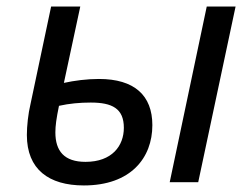

<svg xmlns="http://www.w3.org/2000/svg" viewBox="-20 -556 768 586"><path d="M236 10C379 10 445 -74 445 -174C445 -265 390 -315 282 -315C245 -315 207 -310 175 -303L225 -536H136L73 -238C66 -209 62 -171 62 -144C62 -39 129 10 236 10ZM585 0 699 -536H611L498 0ZM149 -152C149 -172 152 -194 160 -233C191 -240 224 -243 257 -243C322 -243 358 -225 358 -166C358 -111 322 -62 241 -62C176 -62 149 -95 149 -152Z"/></svg>

Font: BC Sans
Style: Italic
Weight: 400
Italic angle: -12°
Designer: Monotype Design Team
Designer: Province of B.C.
Foundry: Monotype Imaging Inc.
Version: Version 2.000;GOOG;noto-source:20170915:90ef993387c0